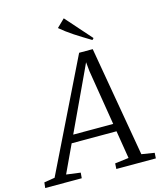

<svg xmlns="http://www.w3.org/2000/svg" viewBox="-199 -1079 999 1180"><g transform="rotate(-15 300.5 -489.0)"><path d="M-60 0 -56 -35 12 -46 356.5 -749H443L564.5 -48L646 -35L644 0H392.5L394.5 -35L482.5 -46L388.5 -623L379 -719L398.5 -716L358 -628.5L85.5 -47L175.5 -35L172.5 0ZM148.5 -223.5 172 -272.5H466.5L474.5 -223.5ZM456 -803.5Q429.5 -819.5 403.5 -835.5Q377.5 -851.5 353.2 -867.5Q329 -883.5 308 -899.2Q287 -915 270 -929.5L320 -978L465.5 -813.5Z"/></g></svg>

Font: Merriweather 7pt Light
Style: Italic
Weight: 300
Italic angle: -7.8°
Designer: Eben Sorkin
Foundry: Eben Sorkin
Version: Version 2.200;gftools[0.9.31]